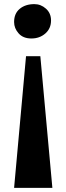

<svg xmlns="http://www.w3.org/2000/svg" viewBox="-20 -768 319 933"><path d="M48.5 145 106.5 -495H176L234.5 145ZM147 -748Q178.5 -748 203.2 -726Q228 -704 228 -668.5Q228 -629.5 200.2 -605.2Q172.5 -581 132.5 -581Q92.5 -581 70.5 -605.8Q48.5 -630.5 48.5 -661Q48.5 -702.5 76 -725.2Q103.5 -748 147 -748Z"/></svg>

Font: Merriweather 72pt Black
Style: Regular
Weight: 900
Version: Version 2.100